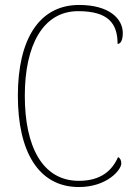

<svg xmlns="http://www.w3.org/2000/svg" viewBox="-20 -744 545 774"><path d="M298 10C411 10 469 -59 469 -85C469 -97 465 -106 456 -111C433 -58 388 -15 298 -15C151 -15 80 -153 80 -358C80 -561 153 -699 295 -699C416 -699 454 -650 454 -567C467 -567 475 -583 475 -611C475 -668 421 -724 299 -724C138 -724 52 -586 52 -358C52 -133 135 10 298 10Z"/></svg>

Font: Noto Serif SemiCondensed Thin
Style: Regular
Weight: 100
Width: 4
Designer: Monotype Design Team
Foundry: Monotype Imaging Inc.
Version: Version 2.015